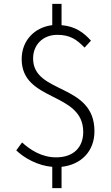

<svg xmlns="http://www.w3.org/2000/svg" viewBox="-20 -850 575 992"><path d="M450 -640C413 -681 370 -714 298 -720V-830H250V-720C158 -709 92 -640 92 -545C92 -322 410 -378 410 -168C410 -90 361 -37 270 -37C196 -37 137 -75 94 -114L64 -73C107 -32 176 6 250 12V122H298V12C398 1 468 -67 468 -172C468 -422 151 -362 151 -548C151 -618 201 -670 276 -670C342 -670 376 -646 417 -604Z"/></svg>

Font: Noto Sans JP Light
Style: Regular
Weight: 300
Designer: Ryoko NISHIZUKA (kana & ideographs); Paul D. Hunt (Latin, Greek & Cyrillic); Wenlong ZHANG (bopomofo); Sandoll Communica
Foundry: Adobe Systems Incorporated
Version: Version 1.004;PS 1.004;hotconv 1.0.82;makeotf.lib2.5.63406